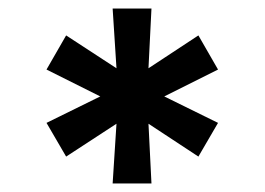

<svg xmlns="http://www.w3.org/2000/svg" viewBox="-20 -748 620 450"><path d="M244 -318H335L328 -458L445 -381L491 -460L365 -522L491 -585L445 -665L328 -588L335 -728H244L253 -588L135 -665L89 -585L215 -522L89 -460L135 -381L253 -458Z"/></svg>

Font: Wafeq
Style: Bold
Weight: 700
Designer: Rasmus Andersson & Azza Alameddine
Foundry: Google & TypeTogether
Version: Version 3.000;FEAKit 1.0